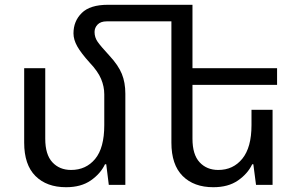

<svg xmlns="http://www.w3.org/2000/svg" viewBox="-20 -780 1258 810"><path d="M508.8 -384.8V0H439L428.2 -86.9H422.9Q403.8 -46.9 362.8 -18.6Q321.8 9.8 258.8 9.8Q176.8 9.8 129.4 -37.6Q82 -85 82 -178.2V-492.2H170.9V-194.8Q170.9 -127.9 200.9 -95.5Q231 -63 279.8 -63Q342.8 -63 381.3 -109.4Q419.9 -155.8 419.9 -252V-381.8Q419.9 -415 406.5 -447Q393.1 -479 358.9 -515.1Q321.8 -556.2 305.9 -584.5Q290 -612.8 290 -639.2Q290 -690.9 325 -725.3Q359.9 -759.8 435.1 -759.8H792V-492.2H1148.9V-421.9H792V-194.8Q792 -127.9 822 -95.5Q852.1 -63 900.9 -63Q963.9 -63 1002.4 -110.6Q1041 -158.2 1041 -252V-316.9H1129.9V0H1060.1L1048.8 -86.9H1043.9Q1024.9 -46.9 983.9 -18.6Q942.9 9.8 879.9 9.8Q797.9 9.8 750.5 -37.6Q703.1 -85 703.1 -178.2V-689.9H430.2Q404.8 -689.9 391.8 -676.5Q378.9 -663.1 378.9 -645Q378.9 -622.1 392.3 -603Q405.8 -584 441.9 -544.9Q479 -504.9 493.9 -468.5Q508.8 -432.1 508.8 -384.8Z"/></svg>

Font: Kurinto Seri
Style: Regular
Weight: 400
Designer: Kurinto was developed by Clint Goss from a range of fonts that are compatible with the SIL Open Font License Version 1.1
Foundry: Clinton F. Goss
Version: Version 2.196; July 25, 2020